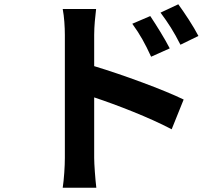

<svg xmlns="http://www.w3.org/2000/svg" viewBox="-20 -819 1040 897"><path d="M907 -651C884 -696 842 -759 813 -799L730 -760C767 -710 791 -673 823 -610ZM773 -593C750 -638 710 -702 682 -744L598 -708C635 -657 657 -617 686 -554ZM420 -656C420 -698 425 -742 429 -777H273C280 -741 283 -692 283 -656V-81C283 -42 279 19 273 58H430C425 17 420 -53 420 -81V-364C528 -328 678 -270 782 -215L838 -354C746 -399 553 -470 420 -510Z"/></svg>

Font: Source Han Sans Old Style Bold
Style: Regular
Weight: 700
Designer: Ryoko NISHIZUKA (kana & ideographs); Paul D. Hunt (Latin, Greek & Cyrillic); Wenlong ZHANG (bopomofo); Sandoll Communica
Foundry: Adobe Systems Incorporated
Version: Version 1.004;PS 1.004;hotconv 1.0.81;makeotf.lib2.5.63406